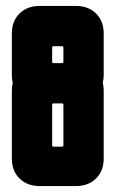

<svg xmlns="http://www.w3.org/2000/svg" viewBox="-20 -628 390 648"><path d="M236 -608Q278 -608 304 -582.5Q330 -557 330 -515V-375Q330 -361 327 -349Q330 -336 330 -322V-93Q330 -51 304 -25.5Q278 0 236 0H114Q72 0 46 -25.5Q20 -51 20 -93V-322Q20 -336 23 -348Q20 -361 20 -375V-515Q20 -557 46 -582.5Q72 -608 114 -608ZM156 -420Q156 -415 161 -415H189Q194 -415 194 -420V-467Q194 -472 189 -472H161Q156 -472 156 -467ZM156 -138Q156 -133 161 -133H189Q194 -133 194 -138V-274Q194 -279 189 -279H161Q156 -279 156 -274Z"/></svg>

Font: Karantina
Style: Bold
Weight: 700
Designer: Rony Koch
Foundry: Rony Koch
Version: Version 1.000; ttfautohint (v1.8.3)